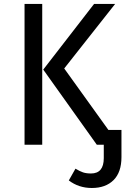

<svg xmlns="http://www.w3.org/2000/svg" viewBox="-20 -726 655 963"><path d="M191.8 0H103.1V-706.2H191.8ZM523.6 -74.4H589.2V62.1Q589.2 137.9 549.5 177.4Q509.7 216.9 440.5 216.9Q374.9 216.9 325.1 179L358.5 120Q379.5 132.8 396.2 138.5Q412.8 144.1 436.4 144.1Q500.5 144.1 500.5 67.2V0H465.6L196.9 -376.9L451.8 -706.2H557.4L302.1 -382.6Z"/></svg>

Font: Fira Code Fixed
Style: Regular
Weight: 400
Monospace: yes
Designer: Carrois Corporate, Edenspiekermann AG, Nikita Prokopov
Foundry: Carrois Corporate, Edenspiekermann AG, Nikita Prokopov
Version: Version 5.002